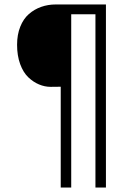

<svg xmlns="http://www.w3.org/2000/svg" viewBox="-20 -720 610 860"><path d="M207 -331Q180.5 -331 154.8 -341.8Q129 -352.5 106.5 -374Q84 -395.5 70.2 -433.2Q56.5 -471 56.5 -519.5Q56.5 -565 70.8 -600.5Q85 -636 109.5 -657.2Q134 -678.5 164.5 -689.2Q195 -700 229.5 -700H454.5V120H407.5V-656H299V120H252V-331.5Z"/></svg>

Font: League Mono Narrow UltraLight
Style: Regular
Weight: 200
Width: 3
Designer: Tyler Finck
Foundry: The League of Moveable Type / Tyler Finck
Version: Version 2.210